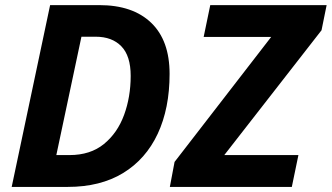

<svg xmlns="http://www.w3.org/2000/svg" viewBox="-20 -734 1303 754"><path d="M25.9 0 176.8 -713.9H370.1Q501.5 -713.9 573.7 -644.5Q646 -575.2 646 -443.8Q646 -308.6 599.4 -208.7Q552.7 -108.9 463.4 -54.4Q374 0 246.1 0ZM201.2 -125H252.9Q335 -125 388.2 -168.5Q441.4 -211.9 467.3 -282.7Q493.2 -353.5 493.2 -436Q493.2 -514.6 456.5 -552.2Q419.9 -589.8 356 -589.8H299.8ZM647 0 665.5 -98.1 1044.9 -588.9H779.8L805.7 -713.9H1262.7L1242.7 -615.2L860.8 -125H1151.9L1126 0Z"/></svg>

Font: Open Sans
Style: Bold Italic
Weight: 700
Italic angle: -12°
Designer: Monotype Design Team
Foundry: Monotype Imaging Inc.
Version: Version 3.003; ttfautohint (v1.8.4)